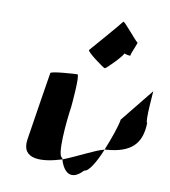

<svg xmlns="http://www.w3.org/2000/svg" viewBox="-75 -857 683 771"><g transform="rotate(10 266.5 -471.0)"><path d="M69 -260C56 -175 141 -180 221 -205C220 -207 221 -209 220 -211C196 -211 211 -366 219 -416C220 -424 232 -552 221 -552C211 -552 114 -546 113 -538C113 -538 81 -340 69 -260ZM250 -656C247 -648 320 -595 325 -595C331 -595 393 -659 392 -667C392 -667 420 -658 418 -665C417 -672 441 -720 436 -720C431 -720 369 -798 366 -792C363 -786 251 -657 250 -656ZM221 -205C236 -153 270 -127 315 -176C334 -176 360 -221 381 -273C346 -265 278 -227 221 -205ZM381 -273C385 -274 387 -274 390 -274C487 -282 529 -322 531 -408C521 -408 534 -546 533 -538L424 -403C420 -376 401 -322 381 -273Z"/></g></svg>

Font: Ampere
Style: SCSuCndIta
Weight: 400
Version: Version 1